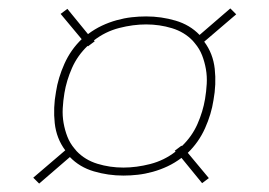

<svg xmlns="http://www.w3.org/2000/svg" viewBox="-20 -568 640 456"><path d="M73 -132 59 -146 135 -211Q114 -239 110 -275.5Q106 -312 113 -350Q118 -383 133 -416.5Q148 -450 174 -475L124 -535L140 -547L189 -487Q205 -499 222 -507Q239 -515 257 -520Q275 -525 292.5 -527Q310 -529 327 -529Q363 -529 397 -519Q431 -509 454 -485L527 -548L541 -534L465 -469Q486 -441 490 -404.5Q494 -368 487 -330Q482 -297 467 -263.5Q452 -230 426 -205L476 -145L460 -133L411 -193Q395 -181 378 -173Q361 -165 343 -160Q325 -155 307.5 -153Q290 -151 273 -151Q237 -151 203 -161Q169 -171 146 -195ZM273 -170Q304 -170 337 -178.5Q370 -187 397 -208L395 -210L411 -222L412 -221Q436 -244 449 -273.5Q462 -303 467 -333Q470 -351 471 -369Q472 -387 469 -404Q466 -421 460 -436.5Q454 -452 443 -465L438 -471Q418 -492 388.5 -501Q359 -510 327 -510Q296 -510 263 -501.5Q230 -493 203 -472L205 -470L189 -458L188 -459Q164 -436 151 -406.5Q138 -377 133 -347Q130 -329 129 -311Q128 -293 131 -276Q134 -259 140 -243.5Q146 -228 157 -215L162 -209Q182 -188 211.5 -179Q241 -170 273 -170Z"/></svg>

Font: Iosevka Thin Extended Oblique
Style: Regular
Weight: 100
Width: 7
Italic angle: -9°
Monospace: yes
Designer: Belleve Invis
Foundry: Belleve Invis
Version: Version 32.5.0; ttfautohint (v1.8.4)